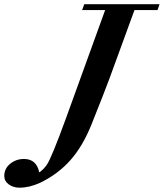

<svg xmlns="http://www.w3.org/2000/svg" viewBox="-214 -683 774 908"><path d="M-121.6 204.6Q-150.9 204.6 -172.4 189.2Q-193.8 173.8 -193.8 149.4Q-193.8 114.3 -166 91.6Q-138.2 68.8 -100.6 68.8Q-41.5 68.8 -28.3 132.3Q-7.8 118.2 7.8 95.7Q29.8 63.5 98.1 -124L283.2 -635.3H174.3L184.6 -663.1H540.5L530.8 -635.3H421.9L302.2 -307.6Q278.8 -244.6 219.2 -95.7Q178.2 7.3 119.6 73.7Q61 140.1 -23.9 181.2Q-74.7 204.6 -121.6 204.6Z"/></svg>

Font: Elstob 14pt
Style: Bold Italic
Weight: 700
Italic angle: -20°
Designer: Peter S. Baker
Version: Version 1.015